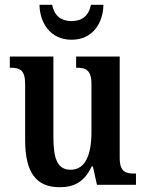

<svg xmlns="http://www.w3.org/2000/svg" viewBox="-20 -772 610 802"><path d="M279 -606C368 -606 411 -677 412 -752H360C350 -704 321 -684 279 -684C237 -684 207 -704 198 -752H145C146 -677 190 -606 279 -606ZM229 10C287 10 332 -10 363 -77H368L385 0H548V-47H542C507 -47 480 -53 480 -112V-536H298V-489H301C336 -489 362 -482 362 -421V-221C362 -126 337 -63 275 -63C219 -63 203 -110 203 -202V-536H21V-489H24C65 -489 85 -478 85 -420V-187C85 -50 132 10 229 10Z"/></svg>

Font: Noto Serif Tamil Condensed SemiBold
Style: Italic
Weight: 600
Width: 3
Italic angle: -12°
Designer: Indian Type Foundry, Tom Grace, and the Monotype Design Team
Foundry: Monotype Imaging Inc.
Version: Version 2.003